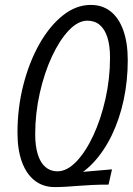

<svg xmlns="http://www.w3.org/2000/svg" viewBox="-20 -750 540 780"><path d="M202 10Q155 10 121 -16.5Q87 -43 69 -92.5Q51 -142 51 -211Q51 -312 75 -405.5Q99 -499 140.5 -572Q182 -645 235.5 -687.5Q289 -730 349 -730Q396 -730 429.5 -703.5Q463 -677 481 -626.5Q499 -576 499 -505Q499 -422 482.5 -344.5Q466 -267 434.5 -201.5Q403 -136 359 -89Q315 -42 261 -21ZM213 -54Q252 -54 290 -93.5Q328 -133 359 -199.5Q390 -266 408.5 -348.5Q427 -431 427 -516Q427 -564 416.5 -597.5Q406 -631 385.5 -648.5Q365 -666 335 -666Q297 -666 259.5 -626.5Q222 -587 191 -520.5Q160 -454 141.5 -371.5Q123 -289 123 -204Q123 -157 133.5 -123Q144 -89 164.5 -71.5Q185 -54 213 -54ZM202 10V-42L435 -62L421 0Q384 0 354 1.5Q324 3 298.5 5Q273 7 249.5 8.5Q226 10 202 10Z"/></svg>

Font: Instrument Sans Condensed
Style: Italic
Weight: 400
Width: 3
Italic angle: -13°
Designer: Rodrigo Fuenzalida
Foundry: fragTYPE
Version: Version 1.000;gftools[0.9.28]